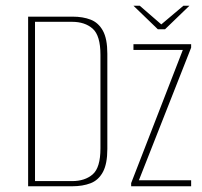

<svg xmlns="http://www.w3.org/2000/svg" viewBox="-20 -649 704 669"><path d="M78 0V-591H233Q269 -591 296 -580.5Q323 -570 338.5 -542Q354 -514 354 -462V-130Q354 -78 338.5 -49.5Q323 -21 295.5 -10.5Q268 0 232 0ZM102 -18H231Q276 -18 303 -41.5Q330 -65 330 -132V-458Q330 -525 303 -549Q276 -573 231 -573H102ZM437 0V-11L617 -475H445V-495H646V-483L464 -21H646V0ZM530 -547 445 -629H467L542 -564L619 -629H640L555 -547Z"/></svg>

Font: Alumni Sans Thin Thin
Style: Regular
Weight: 250
Version: Version 1.018